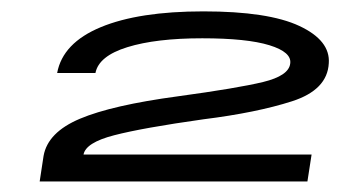

<svg xmlns="http://www.w3.org/2000/svg" viewBox="-20 -702 618 346"><path d="M51.5 -375H534L541.5 -423.5H130.5Q134.5 -445 185.5 -458.2Q236.5 -471.5 346.5 -487Q442.5 -499 506.2 -519.5Q570 -540 572.5 -588Q575.5 -629 519.5 -655.2Q463.5 -681.5 346.5 -681.5Q230 -681.5 161.5 -653Q93 -624.5 83 -570.5H152Q158 -601 209.5 -617Q261 -633 344.5 -633Q425 -633 465.5 -620.5Q506 -608 503 -587.5Q500.5 -565.5 454 -554.2Q407.5 -543 301 -528.5Q182 -512.5 124 -488Q66 -463.5 58.5 -421Z"/></svg>

Font: Anybody ExtraExpanded Medium
Style: Italic
Weight: 500
Width: 8
Italic angle: -10°
Version: Version 1.113;gftools[0.9.25]